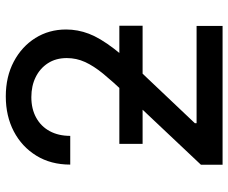

<svg xmlns="http://www.w3.org/2000/svg" viewBox="-82 -695 777 653"><g transform="rotate(-90 306.5 -368.5)"><path d="M72.8 0V-73.7L316.9 -332.5Q356.4 -374.5 382.6 -406.5Q408.7 -438.5 422.1 -467.8Q435.5 -497.1 435.5 -529.8Q435.5 -566.9 418 -594Q400.4 -621.1 370.6 -635.7Q340.8 -650.4 302.7 -650.4Q262.7 -650.4 232.9 -634Q203.1 -617.7 187 -587.9Q170.9 -558.1 170.9 -518.1H73.2Q73.2 -584 103.5 -633.3Q133.8 -682.6 186 -710Q238.3 -737.3 305.2 -737.3Q372.1 -737.3 423.3 -710.2Q474.6 -683.1 503.7 -636.7Q532.7 -590.3 532.7 -532.2Q532.7 -492.7 518.3 -454.8Q503.9 -417 467.5 -369.4Q431.2 -321.8 364.7 -253.4L213.9 -94.2V-88.4H544.9V0ZM143.6 -272V-351.1H545.4V-272Z"/></g></svg>

Font: Inter Cardless
Style: Regular
Weight: 400
Designer: Rasmus Andersson
Foundry: rsms
Version: Version 4.001;git-9221beed3